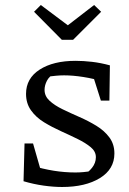

<svg xmlns="http://www.w3.org/2000/svg" viewBox="-20 -740 517 767"><path d="M228 7Q194 7 154.5 1.5Q115 -4 74 -16L105 -79Q151 -65 194.5 -58Q238 -51 281 -51Q297 -51 313 -52.5Q329 -54 344 -56L311 -40Q332 -50 347.5 -69.5Q363 -89 363 -112Q363 -135 342.5 -152Q322 -169 290.5 -184.5Q259 -200 223.5 -216Q188 -232 156 -251.5Q124 -271 104 -299Q84 -327 84 -365Q84 -427 138.5 -462Q193 -497 282 -497Q313 -497 347.5 -493Q382 -489 419 -479L397 -413Q354 -426 312.5 -432.5Q271 -439 236 -439Q220 -439 204.5 -437.5Q189 -436 172 -434L198 -446Q177 -436 167.5 -417.5Q158 -399 158 -381Q158 -356 178 -337.5Q198 -319 230 -303.5Q262 -288 297.5 -272.5Q333 -257 365 -237.5Q397 -218 417 -191Q437 -164 437 -127Q437 -64 379 -28.5Q321 7 228 7ZM74 -16 78 -167H112L155 -17ZM383 -338 338 -480 419 -479 417 -338ZM227 -581 116 -693 143 -720 251 -639 356 -720 384 -693 272 -581Z"/></svg>

Font: Piazzolla Thin
Style: Regular
Weight: 400
Version: Version 2.001